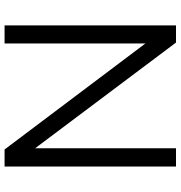

<svg xmlns="http://www.w3.org/2000/svg" viewBox="5 -795 790 840"><g transform="rotate(-90 400.0 -375.0)"><path d="M629.9 -750H709V0H633.8L171.4 -616.2V0H91.3V-750H166L629.9 -133.8Z"/></g></svg>

Font: Now
Style: Regular
Weight: 400
Designer: Alfredo Marco Pradil
Foundry: Alfredo Marco Pradil
Version: Version 1.002;PS 001.002;hotconv 1.0.88;makeotf.lib2.5.64775